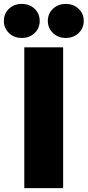

<svg xmlns="http://www.w3.org/2000/svg" viewBox="-83 -972 453 992"><path d="M243.2 -727.5V0H42.5V-727.5ZM256.8 -775.9Q217.3 -775.9 190.7 -801.3Q164.1 -826.7 164.1 -863.8Q164.1 -901.9 190.7 -926.8Q217.3 -951.7 256.8 -951.7Q296.4 -951.7 323 -926.8Q349.6 -901.9 349.6 -863.8Q349.6 -826.2 323 -801Q296.4 -775.9 256.8 -775.9ZM29.3 -775.9Q-10.3 -775.9 -36.6 -801.3Q-63 -826.7 -63 -863.8Q-63 -901.9 -36.6 -926.8Q-10.3 -951.7 29.3 -951.7Q69.3 -951.7 95.7 -926.8Q122.1 -901.9 122.1 -863.8Q122.1 -826.2 95.7 -801Q69.3 -775.9 29.3 -775.9Z"/></svg>

Font: Inter 24pt Black
Style: Regular
Weight: 900
Designer: Rasmus Andersson
Foundry: rsms
Version: Version 4.001;git-66647c0bb